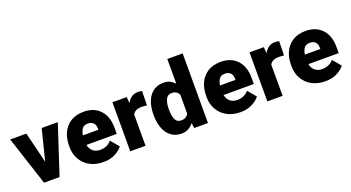

<svg xmlns="http://www.w3.org/2000/svg" viewBox="-52 -1342 3550 1944"><g transform="rotate(-20 1723.5 -370.0)"><path d="M1.5 -528.3 173.8 0H341.3L514.2 -528.3H340.8L257.3 -195.3L175.3 -528.3Z M812.5 9.8C863.3 9.8 906.7 0 942.4 -19.5C978 -38.6 1004.4 -60.1 1020.5 -83L945.8 -171.9C914.6 -132.8 868.2 -117.2 823.2 -117.2C760.7 -117.2 719.7 -153.8 708 -212.4H1034.7V-279.3C1034.7 -358.9 1013.7 -421.9 971.2 -468.3C928.7 -514.6 869.6 -538.1 794.9 -538.1C738.8 -538.1 691.4 -525.9 653.8 -502C577.6 -453.6 540 -368.2 540 -265.1V-246.6C540 -200.2 550.8 -157.7 572.3 -119.1C615.2 -41 697.8 9.8 812.5 9.8ZM793.5 -411.1C845.7 -411.1 874.5 -380.4 874 -328.1V-315.4H708C711.4 -343.3 719.7 -366.2 732.4 -384.3C745.1 -402.3 765.6 -411.1 793.5 -411.1Z M1423.8 -532.2C1411.6 -536.1 1396.5 -538.1 1378.4 -538.1C1328.1 -538.1 1288.1 -509.8 1262.2 -460.9L1256.8 -528.3H1103V0H1267.6V-335C1282.2 -367.2 1315.4 -383.3 1366.7 -383.3C1381.8 -383.3 1407.7 -380.9 1420.9 -379.4Z M1450.7 -257.8C1450.7 -206.5 1458.5 -161.1 1474.1 -120.6C1504.9 -40 1565.9 9.8 1655.3 9.8C1710.4 9.8 1752.4 -15.6 1784.2 -56.6L1792 0H1940.4V-750H1774.9V-482.9C1745.1 -517.6 1705.6 -538.1 1656.2 -538.1C1522 -538.1 1450.7 -429.2 1450.7 -268.1ZM1615.2 -268.1C1615.2 -309.1 1621.6 -343.3 1633.8 -370.6C1646 -397.5 1667.5 -411.1 1698.2 -411.1C1734.9 -411.1 1760.3 -396 1774.9 -365.2V-162.6C1759.8 -132.3 1733.9 -117.2 1697.3 -117.2C1665.5 -117.2 1644 -130.9 1632.8 -158.2C1621.1 -185.1 1615.2 -218.3 1615.2 -257.8Z M2289.6 9.8C2340.3 9.8 2383.8 0 2419.4 -19.5C2455.1 -38.6 2481.4 -60.1 2497.6 -83L2422.9 -171.9C2391.6 -132.8 2345.2 -117.2 2300.3 -117.2C2237.8 -117.2 2196.8 -153.8 2185.1 -212.4H2511.7V-279.3C2511.7 -358.9 2490.7 -421.9 2448.2 -468.3C2405.8 -514.6 2346.7 -538.1 2272 -538.1C2215.8 -538.1 2168.5 -525.9 2130.9 -502C2054.7 -453.6 2017.1 -368.2 2017.1 -265.1V-246.6C2017.1 -200.2 2027.8 -157.7 2049.3 -119.1C2092.3 -41 2174.8 9.8 2289.6 9.8ZM2270.5 -411.1C2322.8 -411.1 2351.6 -380.4 2351.1 -328.1V-315.4H2185.1C2188.5 -343.3 2196.8 -366.2 2209.5 -384.3C2222.2 -402.3 2242.7 -411.1 2270.5 -411.1Z M2900.9 -532.2C2888.7 -536.1 2873.5 -538.1 2855.5 -538.1C2805.2 -538.1 2765.1 -509.8 2739.3 -460.9L2733.9 -528.3H2580.1V0H2744.6V-335C2759.3 -367.2 2792.5 -383.3 2843.8 -383.3C2858.9 -383.3 2884.8 -380.9 2897.9 -379.4Z M3204.1 9.8C3254.9 9.8 3298.3 0 3334 -19.5C3369.6 -38.6 3396 -60.1 3412.1 -83L3337.4 -171.9C3306.2 -132.8 3259.8 -117.2 3214.8 -117.2C3152.3 -117.2 3111.3 -153.8 3099.6 -212.4H3426.3V-279.3C3426.3 -358.9 3405.3 -421.9 3362.8 -468.3C3320.3 -514.6 3261.2 -538.1 3186.5 -538.1C3130.4 -538.1 3083 -525.9 3045.4 -502C2969.2 -453.6 2931.6 -368.2 2931.6 -265.1V-246.6C2931.6 -200.2 2942.4 -157.7 2963.9 -119.1C3006.8 -41 3089.4 9.8 3204.1 9.8ZM3185.1 -411.1C3237.3 -411.1 3266.1 -380.4 3265.6 -328.1V-315.4H3099.6C3103 -343.3 3111.3 -366.2 3124 -384.3C3136.7 -402.3 3157.2 -411.1 3185.1 -411.1Z"/></g></svg>

Font: Vazirmatn Black
Style: Regular
Weight: 900
Designer: Saber Rastikerdar
Foundry: Saber Rastikerdar
Version: Version 33.003